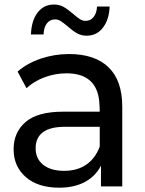

<svg xmlns="http://www.w3.org/2000/svg" viewBox="-20 -837 649 862"><path d="M175.6 -682.2H118.9Q121.1 -744.4 148.9 -780.6Q176.7 -816.7 222.2 -816.7Q246.7 -816.7 266.1 -805.6Q285.6 -794.4 310 -773.3Q327.8 -757.8 339.4 -750.6Q351.1 -743.3 363.3 -743.3Q386.7 -743.3 400.6 -761.1Q414.4 -778.9 415.6 -807.8H472.2Q470 -748.9 442.2 -712.8Q414.4 -676.7 368.9 -676.7Q344.4 -676.7 324.4 -688.3Q304.4 -700 282.2 -720Q263.3 -735.6 251.7 -742.8Q240 -750 227.8 -750Q204.4 -750 190.6 -732.2Q176.7 -714.4 175.6 -682.2ZM528.9 -357.8V0H433.3V-93.3Q408.9 -45.6 361.1 -20Q313.3 5.6 245.6 5.6Q150 5.6 95.6 -42.2Q41.1 -90 41.1 -166.7Q41.1 -243.3 95 -289.4Q148.9 -335.6 263.3 -335.6H427.8Q427.8 -352.2 425.6 -381.1Q420 -443.3 383.3 -475.6Q346.7 -507.8 278.9 -507.8Q227.8 -507.8 180 -490Q132.2 -472.2 98.9 -441.1L58.9 -515.6Q102.2 -553.3 163.3 -573.9Q224.4 -594.4 290 -594.4Q405.6 -594.4 467.2 -535Q528.9 -475.6 528.9 -357.8ZM427.8 -178.9V-267.8H272.2Q140 -267.8 140 -171.1Q140 -124.4 173.9 -97.2Q207.8 -70 267.8 -70Q326.7 -70 367.2 -97.8Q407.8 -125.6 427.8 -178.9Z"/></svg>

Font: Paperlogy 5 Medium
Style: Regular
Weight: 500
Designer: redesigned by Lee Juim, glyphs from Gmarket Sans & Montserrat
Foundry: PT&
Version: Version 1.001